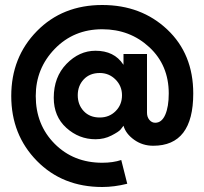

<svg xmlns="http://www.w3.org/2000/svg" viewBox="-20 -605 817 768"><path d="M379 -313Q339 -313 315 -287.5Q291 -262 291 -224Q291 -186 315 -160.5Q339 -135 379 -135Q417 -135 442.5 -160.5Q468 -186 468 -224Q468 -261 442 -287Q416 -313 379 -313ZM474 -102Q470 -96 462.5 -87Q455 -78 426 -63Q397 -48 362 -48Q296 -48 245.5 -93.5Q195 -139 195 -214Q195 -297 246 -349.5Q297 -402 362 -402Q437 -402 473 -347L474 -346V-389H568V-154Q568 -137 577.5 -125.5Q587 -114 601 -114Q627 -114 641 -146Q655 -178 655 -231Q655 -344 577.5 -416Q500 -488 389 -488Q275 -488 199 -409.5Q123 -331 123 -221Q123 -106 198.5 -30Q274 46 389 46Q432 46 465 35L489 130Q437 143 389 143Q230 143 127.5 38.5Q25 -66 25 -221Q25 -376 127.5 -480.5Q230 -585 389 -585Q545 -585 649 -487Q753 -389 753 -231Q753 -22 593 -22Q550 -22 516.5 -46Q483 -70 474 -102Z"/></svg>

Font: Edgecutting Lite Medium
Style: Medium
Weight: 500
Designer: RandomMaerks (Nguyen Gia Bao)
Version: Version 1.0